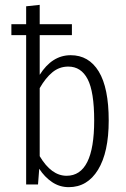

<svg xmlns="http://www.w3.org/2000/svg" viewBox="-20 -762 520 793"><path d="M429 -264Q429 -133 385 -61Q341 11 264 11Q226 11 195 -10Q164 -31 142 -65L137 0H88V-617H27V-662H88V-736L144 -742V-662H277V-617H144V-453Q195 -534 272 -534Q347 -534 388 -466.5Q429 -399 429 -264ZM369 -264Q369 -383 342 -435Q315 -487 262 -487Q225 -487 196.5 -463.5Q168 -440 144 -398V-117Q192 -36 255 -36Q369 -36 369 -264Z"/></svg>

Font: Fira Sans Extra Condensed Light
Style: Regular
Weight: 300
Width: 1
Designer: Carrois Corporate & Edenspiekermann AG
Foundry: Carrois Corporate GbR & Edenspiekermann AG
Version: Version 4.203